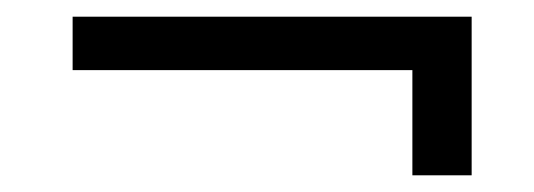

<svg xmlns="http://www.w3.org/2000/svg" viewBox="-20 -408 640 230"><path d="M67 -388H545V-198H474V-324H67Z"/></svg>

Font: PT Serif Caption
Style: Regular
Weight: 400
Designer: A.Korolkova, O.Umpeleva, V.Yefimov
Foundry: ParaType Ltd
Version: Version 1.000W OFL